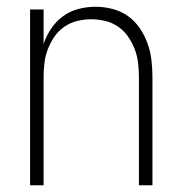

<svg xmlns="http://www.w3.org/2000/svg" viewBox="-20 -548 540 568"><path d="M69 0V-520H109V-418Q117 -442 131.5 -463.5Q146 -485 166.5 -500Q187 -515 212 -521.5Q237 -528 263 -528Q288 -528 313 -521.5Q338 -515 358.5 -500.5Q379 -486 393.5 -464.5Q408 -443 416.5 -419.5Q425 -396 428 -370.5Q431 -345 431 -320V0H391V-320Q391 -341 388.5 -362Q386 -383 378.5 -402.5Q371 -422 359 -439.5Q347 -457 329.5 -469Q312 -481 291.5 -486Q271 -491 250 -491Q229 -491 208.5 -486Q188 -481 170.5 -469Q153 -457 141 -439.5Q129 -422 121.5 -402.5Q114 -383 111.5 -362Q109 -341 109 -320V0Z"/></svg>

Font: Zed Sans Extralight
Style: Regular
Weight: 200
Designer: Belleve Invis
Foundry: Belleve Invis
Version: Version 1.0.0; ttfautohint (v1.8.4)